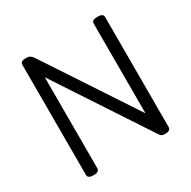

<svg xmlns="http://www.w3.org/2000/svg" viewBox="-194 -1079 1276 1282"><g transform="rotate(-30 444.0 -438.0)"><path d="M169 14Q125 14 125 -14V-863Q125 -877 136 -883.5Q147 -890 169 -890Q187 -890 198 -883.5Q209 -877 219 -863L675 -171V-863Q675 -877 686 -883.5Q697 -890 719 -890Q763 -890 763 -863V-14Q763 0 752 7Q741 14 720 14Q704 14 695 9Q686 4 675 -14L213 -716V-14Q213 0 202 7Q191 14 169 14Z"/></g></svg>

Font: Playwrite GB J
Style: Regular
Weight: 400
Designer: Veronika Burian, José Scaglione
Foundry: TypeTogether
Version: Version 1.002